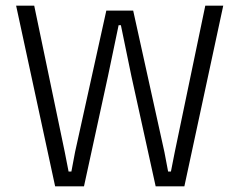

<svg xmlns="http://www.w3.org/2000/svg" viewBox="-20 -659 846 679"><path d="M277 0H175L37 -639H101L209 -121.5L222.5 -52.5H232.5L245.5 -121.5L356 -621.5H451L561.5 -121L574.5 -52.5H584.5L598 -121L706 -639H769.5L632 0H530.5L444.5 -390.5L407.5 -570H399.5L362 -390.5Z"/></svg>

Font: Anek Devanagari Light
Style: Regular
Weight: 300
Designer: Kailash Malviya (Devanagari) & Yesha Goshar (Latin)
Foundry: Ek Type
Version: Version 1.003